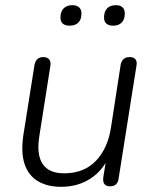

<svg xmlns="http://www.w3.org/2000/svg" viewBox="-20 -712 593 740"><path d="M215 8Q163 8 126.5 -13.5Q90 -35 75 -79Q60 -123 70 -191L113 -462Q116 -477 124.5 -484.5Q133 -492 147 -492Q162 -492 169.5 -483Q177 -474 174 -457L132 -190Q120 -117 144 -80.5Q168 -44 227 -44Q304 -44 350 -92.5Q396 -141 408 -222L445 -462Q448 -477 456.5 -484.5Q465 -492 480 -492Q495 -492 502 -483.5Q509 -475 506 -459L437 -23Q433 6 404 6Q389 6 382.5 -2.5Q376 -11 378 -28L393 -122L403 -116Q379 -57 330 -24.5Q281 8 215 8ZM416 -613Q399 -613 390 -621Q381 -629 381 -644Q381 -668 393 -680Q405 -692 427 -692Q444 -692 452.5 -683.5Q461 -675 461 -660Q461 -637 449 -625Q437 -613 416 -613ZM248 -613Q231 -613 222 -621Q213 -629 213 -644Q213 -668 225.5 -680Q238 -692 259 -692Q276 -692 285 -683.5Q294 -675 294 -660Q294 -637 282 -625Q270 -613 248 -613Z"/></svg>

Font: Nunito ExtraLight Light
Style: Italic
Weight: 300
Italic angle: -9°
Version: Version 3.602